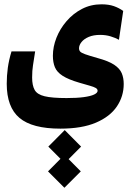

<svg xmlns="http://www.w3.org/2000/svg" viewBox="-20 -427 626 904"><path d="M284.7 340.8 207.5 263.2 284.7 185.5 361.8 263.2ZM283.2 457 206.1 379.9 283.2 302.2 360.4 379.9ZM264.2 178.7Q131.8 178.7 71.8 128.2Q11.7 77.6 11.7 -32.7Q11.7 -70.3 16.8 -107.7Q22 -145 34.2 -185.1H145.5Q139.2 -143.6 135.3 -119.4Q131.3 -95.2 131.3 -62Q131.3 -24.9 143.1 -3.7Q154.8 17.6 189.7 26.1Q224.6 34.7 293.5 34.7Q341.8 34.7 374.3 30.3Q406.7 25.9 423.1 18.1Q439.5 10.3 439.5 0.5Q439.5 -7.8 430.7 -12.9Q421.9 -18.1 402.8 -23.4Q383.8 -28.8 353.5 -37.6Q301.8 -52.7 274.9 -70.1Q248 -87.4 238.5 -110.4Q229 -133.3 229 -164.6Q229 -206.5 245.8 -249.3Q262.7 -292 293.5 -327.6Q324.2 -363.3 366 -385Q407.7 -406.7 458 -406.7Q491.7 -406.7 516.1 -398.2Q540.5 -389.6 560.1 -375.5L540 -239.7Q522.9 -249 500.5 -255.9Q478 -262.7 451.7 -262.7Q419.9 -262.7 397.7 -253.2Q375.5 -243.7 363.8 -229Q352.1 -214.4 352.1 -199.7Q352.1 -190.4 357.4 -184.3Q362.8 -178.2 381.1 -171.6Q399.4 -165 439 -153.8Q491.2 -139.6 517.6 -122.1Q543.9 -104.5 553.2 -82.3Q562.5 -60.1 562.5 -31.7Q562.5 26.4 530.3 74.2Q498 122.1 431.9 150.4Q365.7 178.7 264.2 178.7Z"/></svg>

Font: Cascadia Code
Style: Regular
Weight: 400
Monospace: yes
Designer: Aaron Bell
Foundry: Saja Typeworks
Version: Version 2106.017